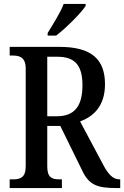

<svg xmlns="http://www.w3.org/2000/svg" viewBox="-20 -951 628 971"><path d="M221 -784V-771H264C316 -811 391 -886 413 -921V-931H302C285 -886 249 -830 221 -784ZM29 0H293V-44H281C244 -44 219 -52 219 -109V-314H285L395 -90C430 -15 472 0 569 0H588V-44H584C550 -44 526 -71 498 -125L385 -337C451 -361 511 -413 511 -525C511 -653 441 -714 280 -714H29V-670H46C79 -670 110 -661 110 -604V-109C110 -52 81 -44 46 -44H29ZM267 -363H219V-664H271C360 -664 397 -619 397 -520C397 -417 359 -363 267 -363Z"/></svg>

Font: Noto Serif Sinhala Condensed Medium
Style: Regular
Weight: 500
Width: 3
Designer: Jelle Bosma - Monotype Design Team
Foundry: Monotype Imaging Inc.
Version: Version 2.007